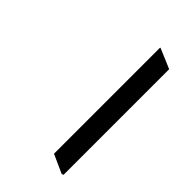

<svg xmlns="http://www.w3.org/2000/svg" viewBox="-205 -693 797 797"><g transform="rotate(45 193.5 -295.0)"><path d="M322 35 330 32V-588L243 -625H240V-2Z"/></g></svg>

Font: Noto Serif Bengali Condensed
Style: Bold
Weight: 700
Width: 3
Designer: Juan Bruce, Universal Thirst, Indian Type Foundry and the Monotype Design Team.
Foundry: Monotype Imaging Inc.
Version: Version 2.003